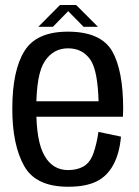

<svg xmlns="http://www.w3.org/2000/svg" viewBox="-20 -724 543 749"><path d="M246 4.5V-60.5Q185.5 -60.5 154 -116Q121.5 -170.5 121.5 -299Q121.5 -436.5 155 -485.5Q188 -535.5 245.5 -535.5Q304 -535.5 335 -487.5Q361.5 -443 364.5 -329H111.5V-268.5H459.5Q460.5 -283 460.5 -299.5Q460.5 -450 417 -525.5Q372 -600.5 245 -600.5Q122 -600.5 75.5 -525Q28 -449.5 28 -299Q28 -159.5 74 -77Q119 4.5 246 4.5ZM246 -60.5V4.5Q313.5 4.5 355 -15.5Q396.5 -35 421.5 -80Q446 -124.5 452 -191L364 -209.5Q357.5 -163.5 344.5 -126Q331 -89 305.5 -74.5Q280 -60.5 246 -60.5ZM129.5 -619.5H186.5L246 -680.5L306 -619.5H362L277 -704.5H214Z"/></svg>

Font: Anybody SemiCondensed
Style: Regular
Weight: 400
Width: 4
Version: Version 1.113;gftools[0.9.25]